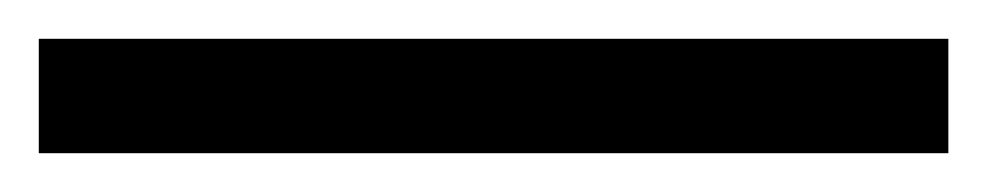

<svg xmlns="http://www.w3.org/2000/svg" viewBox="-25 63 509 99"><path d="M-5 142V83H464V142Z"/></svg>

Font: Noto Serif Ethiopic Black
Style: Regular
Weight: 900
Designer: Monotype Design Team
Foundry: Monotype Imaging Inc.
Version: Version 2.102; ttfautohint (v1.8.4.7-5d5b)